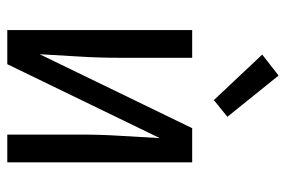

<svg xmlns="http://www.w3.org/2000/svg" viewBox="-152 -652 803 540"><g transform="rotate(90 250.0 -381.5)"><path d="M64 0V-520H142V-312Q142 -257 138.5 -202Q135 -147 132 -91L340 -520H436V0H358V-208Q358 -263 361.5 -318Q365 -373 368 -429L160 0ZM261 -581 133 -717 192 -763 308 -619Z"/></g></svg>

Font: Iosevka srxl
Style: Regular
Weight: 400
Monospace: yes
Designer: Belleve Invis
Foundry: Belleve Invis
Version: Version 33.0.1; ttfautohint (v1.8.3)